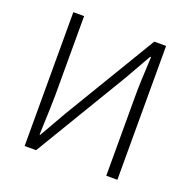

<svg xmlns="http://www.w3.org/2000/svg" viewBox="-129 -855 974 982"><g transform="rotate(20 358.5 -364.5)"><path d="M106.4 0V-728.5H165V-296.9Q165 -248 158.2 -81.1H162.1L244.1 -224.6L546.9 -728.5H611.3V0H550.8V-436.5Q550.8 -508.8 558.6 -648.4H553.7L471.7 -503.9L168.9 0Z"/></g></svg>

Font: Taipei Sans TC Beta Light
Style: Regular
Weight: 300
Designer: JT Foundry
Foundry: JT Foundry
Version: Version 1.000